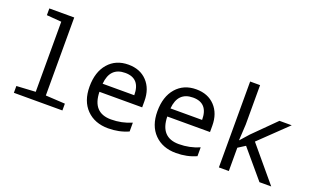

<svg xmlns="http://www.w3.org/2000/svg" viewBox="-85 -1173 2570 1596"><g transform="rotate(20 1200.0 -375.0)"><path d="M259.8 -689.9 128.9 -700.2V-759.8H349.1V-69.8L521 -60.1V0H91.8V-60.1L259.8 -69.8Z M1135.3 -251H757.3Q761.2 -67.9 925.3 -67.9Q1020.5 -67.9 1106 -105V-26.9Q1024.9 9.8 928.2 9.8Q808.6 9.8 736.8 -63.2Q665 -136.2 665 -264.2Q665 -394 731.2 -470Q797.4 -545.9 908.2 -545.9Q1011.7 -545.9 1073.5 -480.5Q1135.3 -415 1135.3 -306.2ZM759.3 -323.2H1039.1Q1039.1 -472.2 906.2 -472.2Q772 -472.2 759.3 -323.2Z M1735.4 -251H1357.4Q1361.3 -67.9 1525.4 -67.9Q1620.6 -67.9 1706.1 -105V-26.9Q1625 9.8 1528.3 9.8Q1408.7 9.8 1336.9 -63.2Q1265.1 -136.2 1265.1 -264.2Q1265.1 -394 1331.3 -470Q1397.5 -545.9 1508.3 -545.9Q1611.8 -545.9 1673.6 -480.5Q1735.4 -415 1735.4 -306.2ZM1359.4 -323.2H1639.2Q1639.2 -472.2 1506.3 -472.2Q1372.1 -472.2 1359.4 -323.2Z M1987.3 -270 2053.2 -344.2 2246.1 -536.1H2354.5L2113.3 -304.2L2368.2 0H2264.2L2056.2 -246.1L1993.2 -206.1V0H1905.3V-759.8H1993.2V-411.1L1985.4 -270Z"/></g></svg>

Font: Droid Sans Mono
Style: Regular
Weight: 400
Monospace: yes
Foundry: Ascender Corporation
Version: Version 1.00 build 112